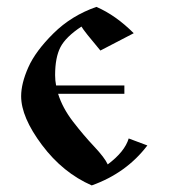

<svg xmlns="http://www.w3.org/2000/svg" viewBox="-20 -530 496 563"><path d="M42 -248Q42 -285.2 63 -332.5Q84 -379.9 136.7 -432.1Q189.5 -484.4 262.7 -509.8Q319.3 -485.4 372.1 -432.6L274.4 -381.8Q226.6 -438.5 218.8 -452.1Q172.9 -421.9 157.2 -391.6Q141.6 -361.3 141.6 -309.6Q141.6 -293.9 144.5 -279.3H344.7V-254.9H150.4Q163.1 -213.9 193.8 -173.8Q224.6 -133.8 255.9 -100.6Q287.1 -67.4 295.9 -47.9Q345.7 -85 357.4 -124L412.1 -103.5Q350.6 -22.5 249 13.7Q164.1 -23.4 103 -105Q42 -186.5 42 -248Z"/></svg>

Font: TriodPostnaja
Style: Medium
Weight: 500
Version: 20110805